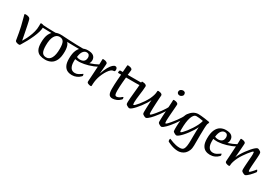

<svg xmlns="http://www.w3.org/2000/svg" viewBox="66 -1998 4994 3484"><g transform="rotate(30 2563.0 -256.0)"><path d="M232 13Q204 13 178 3Q152 -7 149 -26Q123 -190 99 -294Q75 -398 59 -450Q43 -502 43 -510Q43 -517 48 -520.5Q53 -524 67 -524Q103 -524 131 -512.5Q159 -501 166 -470Q169 -459 176 -430Q183 -401 191 -360.5Q199 -320 208 -275.5Q217 -231 225 -190Q233 -149 239 -118Q241 -104 243 -94Q245 -84 248 -78Q271 -114 297 -166.5Q323 -219 344.5 -279Q366 -339 375 -400Q379 -432 379 -462.5Q379 -493 379 -512Q379 -524 392 -524Q407 -524 421.5 -520.5Q436 -517 444 -508Q447 -503 450.5 -496.5Q454 -490 454 -477Q454 -434 437.5 -376.5Q421 -319 392.5 -255Q364 -191 328.5 -125.5Q293 -60 256 -1Q250 7 245.5 10Q241 13 232 13Z M685 -463Q685 -463 659 -463.5Q633 -464 592 -465Q551 -466 505.5 -467Q460 -468 420 -470Q414 -471 412.5 -482Q411 -493 413.5 -504.5Q416 -516 422 -515Q470 -511 526.5 -509Q583 -507 639.5 -506Q696 -505 742 -505Q750 -505 742.5 -494.5Q735 -484 719 -473.5Q703 -463 685 -463Z M778 13Q716 13 666.5 -5.5Q617 -24 589 -74Q561 -124 561 -219Q561 -334 593 -400.5Q625 -467 679 -495.5Q733 -524 799 -524Q861 -524 910 -505.5Q959 -487 987.5 -437Q1016 -387 1016 -292Q1016 -178 984 -111Q952 -44 898 -15.5Q844 13 778 13ZM774 -32Q840 -32 876.5 -98Q913 -164 913 -292Q913 -395 887.5 -437Q862 -479 801 -479Q737 -479 699.5 -412.5Q662 -346 662 -218Q662 -116 688 -74Q714 -32 774 -32Z M1269 -463Q1265 -463 1240 -463Q1215 -463 1177 -463.5Q1139 -464 1096.5 -464.5Q1054 -465 1014.5 -466Q975 -467 946.5 -468.5Q918 -470 909 -472Q897 -476 878 -484.5Q859 -493 841.5 -502Q824 -511 817 -517.5Q810 -524 822 -524Q825 -524 866 -521Q907 -518 976 -514.5Q1045 -511 1134.5 -508Q1224 -505 1324 -505Q1335 -505 1325.5 -494.5Q1316 -484 1299 -473.5Q1282 -463 1269 -463Z M1336 13Q1284 13 1241 -7.5Q1198 -28 1171.5 -79Q1145 -130 1145 -221Q1145 -334 1175.5 -400.5Q1206 -467 1257 -495.5Q1308 -524 1369 -524Q1454 -524 1491 -491.5Q1528 -459 1528 -407Q1528 -355 1497.5 -323Q1467 -291 1422 -276.5Q1377 -262 1333 -262Q1309 -262 1286.5 -264Q1264 -266 1248 -269Q1247 -263 1246.5 -248Q1246 -233 1246 -221Q1246 -137 1275.5 -92Q1305 -47 1366 -47Q1405 -47 1438 -65.5Q1471 -84 1488 -97Q1504 -111 1507 -111Q1513 -111 1516.5 -101.5Q1520 -92 1520 -80Q1520 -76 1518 -71.5Q1516 -67 1510 -61Q1478 -27 1433.5 -7Q1389 13 1336 13ZM1331 -304Q1380 -306 1408 -331.5Q1436 -357 1436 -412Q1436 -440 1419.5 -460.5Q1403 -481 1367 -481Q1329 -481 1298 -444Q1267 -407 1256 -320Q1259 -316 1281 -310Q1303 -304 1331 -304Z M1369 -265Q1361 -264 1358 -274.5Q1355 -285 1361 -296Q1367 -307 1384 -307Q1406 -307 1441.5 -315.5Q1477 -324 1518.5 -337.5Q1560 -351 1599 -367.5Q1638 -384 1666.5 -400Q1695 -416 1704 -430Q1713 -442 1713 -435Q1713 -428 1708 -412.5Q1703 -397 1696 -382Q1689 -367 1683 -364Q1650 -343 1606 -325Q1562 -307 1517 -294Q1472 -281 1432.5 -273.5Q1393 -266 1369 -265Z M1733 13Q1706 13 1679 1.5Q1652 -10 1652 -33Q1652 -41 1654 -72Q1656 -103 1659 -149Q1662 -195 1665 -247.5Q1668 -300 1671 -351Q1674 -402 1675.5 -444Q1677 -486 1677 -510Q1677 -517 1680 -520.5Q1683 -524 1693 -524Q1712 -524 1732.5 -519Q1753 -514 1767.5 -504Q1782 -494 1782 -478Q1782 -465 1779.5 -434Q1777 -403 1774 -367Q1771 -331 1768.5 -302Q1766 -273 1765 -263Q1796 -356 1829 -414Q1862 -472 1892 -498Q1922 -524 1943 -524Q1965 -524 1976 -509Q1987 -494 1987 -471Q1987 -453 1981.5 -442.5Q1976 -432 1953 -432Q1930 -432 1904.5 -410Q1879 -388 1854 -351Q1829 -314 1808 -269Q1787 -224 1773 -178Q1760 -132 1754.5 -88.5Q1749 -45 1749 -1Q1749 13 1733 13Z M2186 13Q2135 13 2114 -21Q2093 -55 2093 -136Q2093 -180 2095 -229Q2097 -278 2100.5 -322.5Q2104 -367 2106.5 -399Q2109 -431 2110 -442H2051Q2046 -442 2044 -444.5Q2042 -447 2042 -455Q2042 -473 2047 -486Q2052 -499 2065 -499H2112Q2113 -515 2115 -537.5Q2117 -560 2118.5 -582Q2120 -604 2121.5 -620Q2123 -636 2123 -638Q2123 -645 2126 -648Q2129 -651 2139 -651Q2158 -651 2178.5 -646Q2199 -641 2213.5 -631Q2228 -621 2228 -606Q2228 -603 2226 -585Q2224 -567 2221.5 -543Q2219 -519 2216 -499H2369Q2378 -499 2378 -486Q2378 -469 2372.5 -455.5Q2367 -442 2355 -442H2213Q2212 -431 2209 -402Q2206 -373 2202.5 -332.5Q2199 -292 2196.5 -247Q2194 -202 2194 -159Q2194 -96 2203.5 -75Q2213 -54 2238 -54Q2253 -54 2277.5 -64.5Q2302 -75 2323 -94Q2334 -103 2339 -106.5Q2344 -110 2347 -110Q2352 -110 2355 -101Q2358 -92 2358 -82Q2358 -68 2352 -62Q2313 -22 2269 -4.5Q2225 13 2186 13Z M2324 -442Q2320 -442 2318 -449Q2316 -456 2316 -459Q2316 -473 2321.5 -486Q2327 -499 2338 -499H2571Q2555 -492 2537 -477Q2519 -462 2507 -450Q2497 -445 2479 -443.5Q2461 -442 2423 -442Z M2539 13Q2532 13 2515.5 6Q2499 -1 2483.5 -12Q2468 -23 2465 -34Q2463 -41 2462.5 -51.5Q2462 -62 2462 -77Q2462 -107 2466.5 -157.5Q2471 -208 2477 -269.5Q2483 -331 2489 -393.5Q2495 -456 2497 -510Q2497 -524 2513 -524Q2533 -524 2553.5 -519Q2574 -514 2587.5 -504Q2601 -494 2601 -478Q2600 -440 2594.5 -392Q2589 -344 2582.5 -294.5Q2576 -245 2571.5 -201.5Q2567 -158 2567 -129Q2567 -96 2570 -87Q2573 -78 2581 -78Q2589 -78 2611.5 -99.5Q2634 -121 2663.5 -157.5Q2693 -194 2724 -239.5Q2755 -285 2780 -333Q2802 -379 2815.5 -424Q2829 -469 2829 -510Q2829 -524 2846 -524Q2865 -524 2884.5 -519Q2904 -514 2917 -504Q2930 -494 2930 -478Q2930 -476 2928 -450.5Q2926 -425 2923.5 -385.5Q2921 -346 2918.5 -299.5Q2916 -253 2914.5 -208.5Q2913 -164 2913 -129Q2913 -96 2916 -87Q2919 -78 2927 -78Q2933 -78 2946.5 -89.5Q2960 -101 2975.5 -118Q2991 -135 3004 -150.5Q3017 -166 3024 -175Q3030 -182 3032 -182Q3037 -182 3043.5 -171Q3050 -160 3050 -149Q3050 -139 3045 -133Q3034 -118 3013.5 -93.5Q2993 -69 2969 -44.5Q2945 -20 2922.5 -3.5Q2900 13 2884 13Q2877 13 2860.5 6Q2844 -1 2828.5 -12Q2813 -23 2811 -34Q2809 -41 2808.5 -51.5Q2808 -62 2808 -77Q2808 -102 2809.5 -145Q2811 -188 2813.5 -234Q2816 -280 2818 -317Q2802 -280 2774.5 -236Q2747 -192 2713.5 -148.5Q2680 -105 2647 -68Q2614 -31 2585.5 -9Q2557 13 2539 13Z M2972 -52Q2967 -47 2955.5 -51Q2944 -55 2935 -61.5Q2926 -68 2930 -72Q2968 -109 3005.5 -153.5Q3043 -198 3075 -241.5Q3107 -285 3129 -321Q3151 -357 3156 -376Q3159 -387 3167.5 -381Q3176 -375 3181.5 -361Q3187 -347 3181 -336Q3158 -293 3129.5 -249Q3101 -205 3071.5 -166Q3042 -127 3016 -97Q2990 -67 2972 -52Z M3216 -644Q3192 -644 3176.5 -658Q3161 -672 3161 -692Q3161 -723 3183 -739.5Q3205 -756 3231 -756Q3251 -756 3267 -744Q3283 -732 3283 -701Q3283 -679 3261.5 -661.5Q3240 -644 3216 -644ZM3210 13Q3203 13 3187 6Q3171 -1 3156 -12Q3141 -23 3138 -34Q3136 -39 3136 -49Q3136 -59 3136 -77Q3136 -106 3138.5 -153.5Q3141 -201 3144 -256Q3147 -311 3150.5 -363Q3154 -415 3156 -455Q3158 -495 3158 -510Q3158 -517 3161 -520.5Q3164 -524 3173 -524Q3193 -524 3213.5 -519Q3234 -514 3248 -503.5Q3262 -493 3262 -478Q3262 -467 3259.5 -434Q3257 -401 3253.5 -356.5Q3250 -312 3246.5 -266Q3243 -220 3241 -183Q3239 -146 3239 -129Q3239 -95 3242 -86.5Q3245 -78 3253 -78Q3259 -78 3272 -89.5Q3285 -101 3300.5 -117.5Q3316 -134 3329.5 -150Q3343 -166 3350 -174Q3356 -182 3358 -182Q3363 -182 3369.5 -171Q3376 -160 3376 -148Q3376 -139 3371 -132Q3360 -117 3339.5 -93Q3319 -69 3295 -44.5Q3271 -20 3248.5 -3.5Q3226 13 3210 13Z M3298 -52Q3293 -47 3281.5 -51Q3270 -55 3261 -61.5Q3252 -68 3256 -72Q3294 -109 3331.5 -153.5Q3369 -198 3401 -241.5Q3433 -285 3455 -321Q3477 -357 3482 -376Q3485 -387 3493.5 -381Q3502 -375 3507.5 -361Q3513 -347 3507 -336Q3484 -293 3455.5 -249Q3427 -205 3397.5 -166Q3368 -127 3342 -97Q3316 -67 3298 -52Z M3696 244Q3651 244 3608.5 233.5Q3566 223 3531 208.5Q3496 194 3472 182Q3463 178 3460 167Q3457 156 3457 147Q3457 120 3468 120Q3471 120 3490.5 128.5Q3510 137 3541 148.5Q3572 160 3610.5 168.5Q3649 177 3691 177Q3720 177 3741 169Q3762 161 3775 137.5Q3788 114 3794.5 68Q3801 22 3801 -53Q3801 -88 3801.5 -136.5Q3802 -185 3803 -234Q3804 -283 3806 -321Q3791 -284 3763 -239.5Q3735 -195 3702 -150.5Q3669 -106 3635 -69Q3601 -32 3572 -9.5Q3543 13 3525 13Q3519 13 3502.5 6Q3486 -1 3470.5 -12Q3455 -23 3452 -34Q3449 -46 3449 -77Q3449 -96 3449.5 -130Q3450 -164 3453 -204.5Q3456 -245 3462 -286Q3468 -327 3477.5 -361.5Q3487 -396 3503 -417Q3539 -467 3585 -495.5Q3631 -524 3688 -524Q3707 -524 3743 -521Q3779 -518 3825.5 -511.5Q3872 -505 3922 -496Q3927 -495 3927 -488Q3927 -472 3922.5 -462Q3918 -452 3914 -452Q3907 -420 3904.5 -365Q3902 -310 3901 -220Q3900 -130 3900 9Q3900 72 3881 116.5Q3862 161 3832 190Q3802 218 3765 231Q3728 244 3696 244ZM3568 -78Q3576 -78 3601 -103Q3626 -128 3658.5 -169.5Q3691 -211 3723.5 -261Q3756 -311 3781 -362Q3806 -413 3815 -456Q3767 -466 3732 -469.5Q3697 -473 3673 -473Q3617 -473 3585 -383Q3553 -293 3553 -129Q3553 -95 3556.5 -86.5Q3560 -78 3568 -78Z M4230 13Q4178 13 4135 -7.5Q4092 -28 4065.5 -79Q4039 -130 4039 -221Q4039 -334 4069.5 -400.5Q4100 -467 4151 -495.5Q4202 -524 4263 -524Q4348 -524 4385 -491.5Q4422 -459 4422 -407Q4422 -355 4391.5 -323Q4361 -291 4316 -276.5Q4271 -262 4227 -262Q4203 -262 4180.5 -264Q4158 -266 4142 -269Q4141 -263 4140.5 -248Q4140 -233 4140 -221Q4140 -137 4169.5 -92Q4199 -47 4260 -47Q4299 -47 4332 -65.5Q4365 -84 4382 -97Q4398 -111 4401 -111Q4407 -111 4410.5 -101.5Q4414 -92 4414 -80Q4414 -76 4412 -71.5Q4410 -67 4404 -61Q4372 -27 4327.5 -7Q4283 13 4230 13ZM4225 -304Q4274 -306 4302 -331.5Q4330 -357 4330 -412Q4330 -440 4313.5 -460.5Q4297 -481 4261 -481Q4223 -481 4192 -444Q4161 -407 4150 -320Q4153 -316 4175 -310Q4197 -304 4225 -304Z M4263 -265Q4255 -264 4252 -274.5Q4249 -285 4255 -296Q4261 -307 4278 -307Q4300 -307 4335.5 -315.5Q4371 -324 4412.5 -337.5Q4454 -351 4493 -367.5Q4532 -384 4560.5 -400Q4589 -416 4598 -430Q4607 -442 4607 -435Q4607 -428 4602 -412.5Q4597 -397 4590 -382Q4583 -367 4577 -364Q4544 -343 4500 -325Q4456 -307 4411 -294Q4366 -281 4326.5 -273.5Q4287 -266 4263 -265Z M4628 13Q4601 13 4573.5 1.5Q4546 -10 4546 -33Q4546 -40 4548 -71.5Q4550 -103 4553 -148.5Q4556 -194 4559 -247Q4562 -300 4565 -351Q4568 -402 4569.5 -444Q4571 -486 4571 -510Q4571 -517 4574 -520.5Q4577 -524 4587 -524Q4606 -524 4626.5 -519Q4647 -514 4661.5 -504Q4676 -494 4676 -478Q4676 -468 4674 -437Q4672 -406 4669 -365.5Q4666 -325 4662.5 -285.5Q4659 -246 4657 -217Q4655 -188 4654 -180Q4668 -217 4694.5 -262.5Q4721 -308 4754.5 -353.5Q4788 -399 4822 -438Q4856 -477 4885 -500.5Q4914 -524 4931 -524Q4938 -524 4954 -517Q4970 -510 4985.5 -499Q5001 -488 5003 -477Q5007 -465 5007 -434Q5007 -412 5004 -370.5Q5001 -329 4997.5 -281.5Q4994 -234 4991 -192.5Q4988 -151 4988 -129Q4988 -96 4991 -87Q4994 -78 5003 -78Q5009 -78 5022 -89.5Q5035 -101 5050.5 -118Q5066 -135 5079.5 -150.5Q5093 -166 5099 -175Q5106 -182 5108 -182Q5112 -182 5119 -171Q5126 -160 5126 -149Q5126 -139 5121 -133Q5110 -118 5089.5 -93.5Q5069 -69 5045 -44.5Q5021 -20 4998.5 -3.5Q4976 13 4960 13Q4953 13 4936.5 6Q4920 -1 4904.5 -12Q4889 -23 4886 -34Q4884 -41 4883.5 -51.5Q4883 -62 4883 -77Q4883 -94 4885 -125Q4887 -156 4889.5 -193.5Q4892 -231 4895 -268Q4898 -305 4900 -335.5Q4902 -366 4902 -382Q4902 -415 4899 -424Q4896 -433 4888 -433Q4881 -433 4859.5 -410Q4838 -387 4808.5 -349Q4779 -311 4749 -266.5Q4719 -222 4697 -178Q4673 -129 4659 -84.5Q4645 -40 4645 -1Q4645 13 4628 13Z"/></g></svg>

Font: BriemHand
Style: Regular
Weight: 400
Designer: Gunnlaugur SE Briem, Eben Sorkin
Foundry: Sorkin Type
Version: Version 1.001; ttfautohint (v1.8.4.7-5d5b)